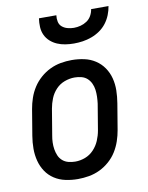

<svg xmlns="http://www.w3.org/2000/svg" viewBox="-84 -801 669 870"><g transform="rotate(-10 250.0 -366.0)"><path d="M204 8Q175 8 147 2Q119 -4 96 -19Q73 -34 58 -56.5Q43 -79 36 -106Q29 -133 29 -162Q29 -191 34 -221L54 -341Q58 -365 66.5 -390Q75 -415 89.5 -437.5Q104 -460 124.5 -478Q145 -496 169 -507.5Q193 -519 218.5 -523.5Q244 -528 269 -528Q298 -528 326 -522Q354 -516 377 -501Q400 -486 415.5 -463.5Q431 -441 438 -414Q445 -387 444.5 -358Q444 -329 439 -299L419 -179Q415 -155 406.5 -130Q398 -105 384 -82.5Q370 -60 349.5 -42Q329 -24 305 -12.5Q281 -1 255 3.5Q229 8 204 8ZM206 -72Q229 -72 251.5 -80.5Q274 -89 291 -107Q308 -125 317.5 -147.5Q327 -170 331 -193L351 -313Q353 -329 353.5 -345Q354 -361 352 -376.5Q350 -392 343.5 -406Q337 -420 326 -430Q315 -440 299.5 -444Q284 -448 268 -448Q245 -448 222 -439.5Q199 -431 182 -413Q165 -395 156 -372.5Q147 -350 143 -327L123 -207Q120 -191 119.5 -175Q119 -159 121.5 -143.5Q124 -128 130 -114Q136 -100 147.5 -90Q159 -80 174.5 -76Q190 -72 206 -72ZM293 -600Q273 -600 253.5 -603Q234 -606 216.5 -613.5Q199 -621 185 -633.5Q171 -646 163 -663Q155 -680 154 -700Q153 -720 156 -740H236Q234 -725 237 -710.5Q240 -696 250.5 -687Q261 -678 275.5 -674Q290 -670 305 -670Q320 -670 335.5 -674Q351 -678 364.5 -687Q378 -696 386 -710.5Q394 -725 396 -740H476Q473 -720 465 -700Q457 -680 444 -663Q431 -646 413 -633.5Q395 -621 374.5 -613.5Q354 -606 333.5 -603Q313 -600 293 -600Z"/></g></svg>

Font: Iosevka SS18 Medium
Style: Italic
Weight: 500
Italic angle: -9°
Monospace: yes
Designer: Belleve Invis
Foundry: Belleve Invis
Version: Version 25.1.1; ttfautohint (v1.8.4)